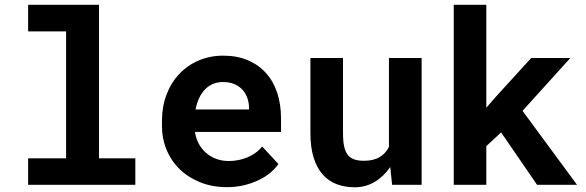

<svg xmlns="http://www.w3.org/2000/svg" viewBox="-20 -770 2440 800"><path d="M97.2 -750H392.6V-110.4H543.9V0H97.2V-110.4H255.4V-639.2H97.2Z M925.3 9.8Q864.3 9.8 814.5 -10.3Q764.6 -30.3 729 -64.7Q693.4 -99.1 674.1 -145.8Q654.8 -192.4 654.8 -245.6V-265.1Q654.8 -325.7 673.8 -375.7Q692.9 -425.8 727.1 -461.9Q761.2 -498 808.1 -518.1Q855 -538.1 910.2 -538.1Q967.3 -538.1 1012 -519.3Q1056.6 -500.5 1087.6 -466.3Q1118.7 -432.1 1134.8 -384Q1150.9 -335.9 1150.9 -277.8V-220.2H792.5Q796.4 -193.4 808.3 -171.1Q820.3 -148.9 838.9 -132.8Q857.4 -116.7 881.3 -107.9Q905.3 -99.1 933.6 -99.1Q953.6 -99.1 973.4 -103Q993.2 -106.9 1011.2 -114.5Q1029.3 -122.1 1044.9 -133.3Q1060.5 -144.5 1072.3 -159.7L1140.1 -86.4Q1127.4 -68.4 1107.2 -51Q1086.9 -33.7 1059.3 -20.3Q1031.7 -6.8 998 1.5Q964.4 9.8 925.3 9.8ZM909.2 -428.2Q886.2 -428.2 867.2 -420.2Q848.1 -412.1 833.7 -397Q819.3 -381.8 809.6 -360.8Q799.8 -339.8 794.9 -314H1017.6V-324.7Q1016.6 -346.2 1009.3 -365.2Q1002 -384.3 988.3 -398.2Q974.6 -412.1 954.8 -420.2Q935.1 -428.2 909.2 -428.2Z M1606 -74.2Q1579.1 -34.7 1541.3 -12.2Q1503.4 10.3 1458.5 10.3Q1417.5 10.3 1383.3 -2.4Q1349.1 -15.1 1324.7 -42.7Q1300.3 -70.3 1286.9 -113Q1273.4 -155.8 1273.4 -215.8V-528.3H1409.2V-214.8Q1409.2 -182.6 1413.8 -160.6Q1418.5 -138.7 1428.7 -125.2Q1439 -111.8 1455.6 -106Q1472.2 -100.1 1496.1 -100.1Q1536.6 -100.1 1562 -115.5Q1587.4 -130.9 1600.6 -157.7V-528.3H1736.8V0H1613.8Z M2067.9 -218.3 2006.3 -161.1V0H1870.6V-750H2006.3V-321.3L2047.4 -368.2L2193.4 -528.3H2356.4L2157.2 -308.1L2384.3 0H2217.8Z"/></svg>

Font: Roboto Mono
Style: Bold
Weight: 700
Designer: Google
Version: Version 2.000985; 2015; ttfautohint (v1.3)